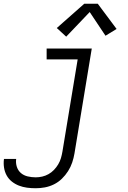

<svg xmlns="http://www.w3.org/2000/svg" viewBox="-61 -788 681 1021"><path d="M129 213Q105 213 82.5 210Q60 207 39.5 199Q19 191 2 177.5Q-15 164 -25.5 145Q-36 126 -39.5 103.5Q-43 81 -40 58Q-39 58 -39 57.5Q-39 57 -39 57H25Q25 57 25 57Q25 57 25 57Q22 79 28.5 99Q35 119 50 132Q65 145 86 150Q107 155 129 155Q146 155 163.5 151Q181 147 197 138Q213 129 226 115.5Q239 102 248.5 86Q258 70 263 53Q268 36 271 18L352 -472H187V-530H427L335 28Q331 52 323 76Q315 100 301 122Q287 144 268 162.5Q249 181 225.5 192.5Q202 204 177.5 208.5Q153 213 129 213ZM291 -593 241 -639 387 -768H459L559 -634L500 -598L416 -724Z"/></svg>

Font: Iosevka Curly Slab LtEx
Style: Italic
Weight: 300
Width: 7
Italic angle: -9°
Monospace: yes
Designer: Belleve Invis
Foundry: Belleve Invis
Version: Version 11.1.0; ttfautohint (v1.8.3)